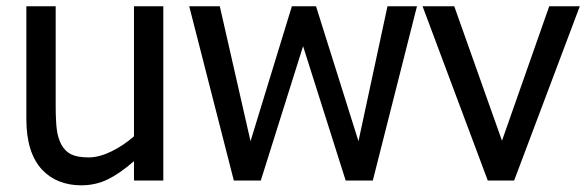

<svg xmlns="http://www.w3.org/2000/svg" viewBox="-20 -565 1838 601"><path d="M491.2 0H399.4V-60.5Q354.5 -21.5 316.7 -3.2Q278.8 15.1 233.9 15.1Q197.3 15.1 166 2.9Q134.8 -9.3 111.8 -33.7Q62.5 -86.9 62.5 -191.4V-545.4H154.3V-234.9Q154.3 -187.5 157.7 -160.4Q161.1 -133.3 171.9 -112.8Q183.6 -91.3 202.9 -81.8Q222.2 -72.3 257.8 -72.3Q290 -72.3 327.9 -90.6Q365.7 -108.9 399.4 -138.2V-545.4H491.2Z M1285.2 -545.4 1147 0H1062L928.7 -420.4L796.4 0H711.9L572.3 -545.4H668L764.2 -123L893.6 -545.4H969.2L1102.1 -123L1192.9 -545.4Z M1794.9 -545.4 1589.4 0H1506.8L1302.7 -545.4H1401.9L1551.3 -124.5L1699.2 -545.4Z"/></svg>

Font: SG Kara Bold
Style: Regular
Weight: 400
Designer: Damoon Khanjanzadeh
Version: Version 1.000